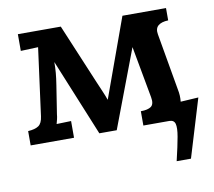

<svg xmlns="http://www.w3.org/2000/svg" viewBox="-76 -588 957 859"><g transform="rotate(-10 402.0 -158.5)"><path d="M659 183Q675 116 682 76Q689 36 684 18Q679 0 658 0H540V-65Q572 -65 587 -76Q602 -87 596 -119L553 -354L419 0H340L197 -349Q197 -324 195 -300Q193 -276 188 -245L168 -117Q167 -105 164.5 -95Q162 -85 159 -74L225 -76V0H28V-65Q60 -67 76 -78Q92 -89 96 -120L137 -427L58 -424V-500H253L368 -226Q376 -207 386 -184Q396 -161 403 -141L533 -500H731V-444Q700 -443 685 -430Q670 -417 675 -390L720 -132Q726 -104 723 -76L804 -81L724 183Z"/></g></svg>

Font: Lora
Style: Weight 700
Weight: 700
Designer: Olga Karpushina, Alexei Vanyashin (Cyrillic)
Foundry: Cyreal
Version: Version 3.001